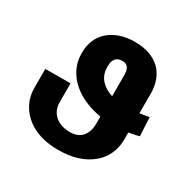

<svg xmlns="http://www.w3.org/2000/svg" viewBox="-160 -887 1071 1063"><g transform="rotate(30 375.5 -355.5)"><path d="M347 -108C264 -108 215 -155 215 -224V-344L54 -343V-224C54 -190 60 -158 74 -130C113 -48 201 10 338 10C382 10 422 5 457 -6C557 -37 628 -111 628 -224V-268C651 -272 674 -276 694 -282L688 -401C669 -397 649 -394 628 -391V-516C628 -638 555 -721 410 -721C377 -721 348 -717 320 -708C239 -681 185 -619 185 -525V-514C185 -483 192 -453 205 -426C245 -342 333 -287 450 -267V-224C450 -159 420 -108 347 -108ZM402 -595C441 -595 450 -567 450 -530V-397C390 -416 346 -457 346 -521V-533C346 -569 362 -595 402 -595Z"/></g></svg>

Font: Asimov
Style: XWid
Weight: 500
Designer: Google
Version: Version 2.000980; 2014